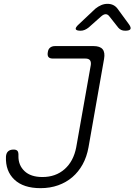

<svg xmlns="http://www.w3.org/2000/svg" viewBox="-20 -970 700 1000"><path d="M11 -154Q12 -172 22 -181.5Q32 -191 51 -191Q65 -191 71 -184Q77 -177 76 -158Q75 -110 107.5 -79Q140 -48 201 -48Q270 -48 316.5 -89Q363 -130 377 -203L453 -632Q455 -649 448 -657Q441 -665 425 -665H256Q239 -665 232.5 -673Q226 -681 229 -698Q231 -714 241 -722Q251 -730 267 -730H467Q501 -730 514.5 -713.5Q528 -697 522 -663L441 -203Q432 -153 410.5 -114Q389 -75 357 -47.5Q325 -20 283 -5Q241 10 191 10Q102 10 55 -34.5Q8 -79 11 -154ZM400 -810Q377 -810 374.5 -818.5Q372 -827 391 -844L477 -925Q492 -937 507.5 -943.5Q523 -950 540 -950Q557 -950 570 -943.5Q583 -937 592 -925L652 -843Q664 -826 659 -818Q654 -810 632 -810Q620 -810 611.5 -814Q603 -818 596 -826L551 -883Q542 -896 530.5 -896Q519 -896 505 -883L442 -827Q432 -819 421.5 -814.5Q411 -810 400 -810Z"/></svg>

Font: Maple Mono ExtraLight
Style: Italic
Weight: 275
Italic angle: -10°
Monospace: yes
Designer: subframe7536
Version: Version 7.000